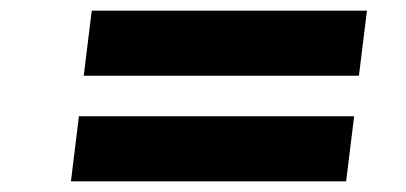

<svg xmlns="http://www.w3.org/2000/svg" viewBox="-20 -432 762 360"><path d="M128 -214H644L629 -92H113ZM152 -412H668L653 -290H137Z"/></svg>

Font: Josefin Sans Thin
Style: Bold Italic
Weight: 700
Italic angle: -7°
Version: Version 2.000